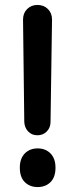

<svg xmlns="http://www.w3.org/2000/svg" viewBox="-20 -743 304 775"><path d="M131 -197Q108 -197 93.5 -212.5Q79 -228 78 -251L73 -664Q73 -690 89.5 -706.5Q106 -723 131 -723Q157 -723 173.5 -706.5Q190 -690 190 -664L184 -251Q184 -228 169 -212.5Q154 -197 131 -197ZM132 12Q100 12 80 -8Q60 -28 60 -66Q60 -103 80 -123.5Q100 -144 132 -144Q164 -144 184 -123.5Q204 -103 204 -66Q204 -28 184 -8Q164 12 132 12Z"/></svg>

Font: National Park SemiBold
Style: Regular
Weight: 600
Designer: Andrea Herstowski, Ben Hoepner
Version: Version 1.009